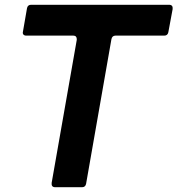

<svg xmlns="http://www.w3.org/2000/svg" viewBox="-20 -783 742 803"><path d="M340 -14Q337 0 323 0H211Q194 0 196 -18L301 -616V-620Q301 -626 297.5 -630Q294 -634 287 -634H90Q82 -634 78 -638.5Q74 -643 76 -651L93 -749Q96 -763 110 -763H687Q704 -763 702 -745L684 -648Q681 -634 667 -634H463Q449 -634 446 -619Z"/></svg>

Font: Open Sauce Two
Style: Bold Italic
Weight: 700
Italic angle: -10°
Designer: Alfredo Marco Pradil
Foundry: Creative Sauce Fz LLC
Version: Version 1.477